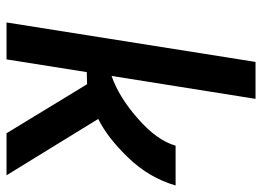

<svg xmlns="http://www.w3.org/2000/svg" viewBox="-130 -692 822 603"><g transform="rotate(90 281.5 -391.0)"><path d="M51 0 175 -782H291L219 -330Q284 -352 353 -412.5Q422 -473 438 -531H563Q539 -448 476 -382.5Q413 -317 354 -288L531 0H399L245 -253L207 -252L167 0Z"/></g></svg>

Font: Exo
Style: Demi Bold Italic
Weight: 600
Designer: Natanael Gama
Version: Version 1